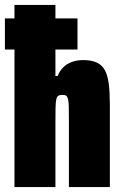

<svg xmlns="http://www.w3.org/2000/svg" viewBox="-24 -763 501 783"><path d="M-4 -561V-688H292V-561ZM35 0V-743H202V-453H211Q220 -475 234.5 -489Q249 -503 269.5 -510.5Q290 -518 315 -518Q349 -518 370.5 -508Q392 -498 403.5 -477Q415 -456 419.5 -421.5Q424 -387 424 -338V0H257V-272Q257 -307 256.5 -327.5Q256 -348 253.5 -358.5Q251 -369 246 -372.5Q241 -376 231 -376Q220 -376 214 -372.5Q208 -369 205.5 -357.5Q203 -346 202.5 -322.5Q202 -299 202 -258V0Z"/></svg>

Font: Saira Condensed Black
Style: Regular
Weight: 900
Width: 3
Designer: Hector Gatti with collaboration of the Omnibus-Type team
Foundry: Omnibus-Type
Version: Version 1.101